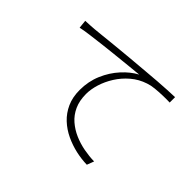

<svg xmlns="http://www.w3.org/2000/svg" viewBox="-143 -989 1286 1286"><g transform="rotate(45 500.0 -346.0)"><path d="M93 -651Q121 -652 141.5 -653.5Q162 -655 177 -656Q197 -658 242 -662.5Q287 -667 348.5 -673.5Q410 -680 480 -686Q550 -692 619 -698Q675 -703 722.5 -706.5Q770 -710 809 -712Q848 -714 880 -715V-664Q851 -665 814.5 -664Q778 -663 743 -659.5Q708 -656 683 -647Q625 -628 580 -589.5Q535 -551 504.5 -502.5Q474 -454 458.5 -403.5Q443 -353 443 -309Q443 -245 464.5 -198Q486 -151 523 -119Q560 -87 606 -67Q652 -47 702.5 -37.5Q753 -28 801 -27L782 23Q731 22 677 10Q623 -2 572 -26Q521 -50 481 -87.5Q441 -125 417.5 -177Q394 -229 394 -297Q394 -379 424 -449Q454 -519 502 -571.5Q550 -624 603 -652Q569 -649 517 -643.5Q465 -638 406 -632Q347 -626 288 -619Q229 -612 179.5 -605.5Q130 -599 99 -592Z"/></g></svg>

Font: Noto Sans SC Thin Light
Style: Regular
Weight: 300
Version: Version 2.004-H2;hotconv 1.0.118;makeotfexe 2.5.65603